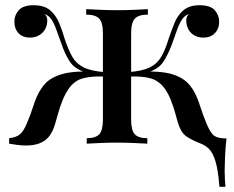

<svg xmlns="http://www.w3.org/2000/svg" viewBox="-20 -550 896 735"><path d="M80 7Q65 7 48.5 5Q32 3 15 0V-21Q44 -24 58 -37.5Q72 -51 82 -76Q97 -110 108.5 -147Q120 -184 138 -211Q156 -239 183.5 -253Q211 -267 243.5 -272Q276 -277 311 -276V-272Q266 -285 247 -314.5Q228 -344 215 -383Q204 -413 195.5 -437Q187 -461 176.5 -476.5Q166 -492 149 -496Q156 -492 158.5 -485.5Q161 -479 161 -473Q161 -452 152 -437Q143 -422 128 -414Q113 -406 95 -406Q67 -406 51 -423Q35 -440 35 -467Q35 -492 52 -511Q69 -530 109 -530Q149 -530 171.5 -511Q194 -492 206.5 -462Q219 -432 228 -400Q241 -361 256 -334Q271 -307 299.5 -292.5Q328 -278 380 -274V-257Q334 -259 300.5 -251Q267 -243 245 -213Q231 -194 220 -167Q209 -140 202.5 -116Q196 -92 192 -79Q179 -32 152 -12.5Q125 7 80 7ZM312 0V-21Q346 -21 360 -36Q374 -51 374 -93V-422Q374 -464 359.5 -479Q345 -494 310 -494V-515Q327 -514 361.5 -512.5Q396 -511 429 -511Q463 -511 496 -512.5Q529 -514 546 -515V-494Q511 -494 496.5 -479Q482 -464 482 -422V-93Q482 -51 496 -36Q510 -21 544 -21V0Q527 -1 493.5 -2.5Q460 -4 427 -4Q395 -4 361.5 -2.5Q328 -1 312 0ZM820 165Q815 101 805 68Q795 35 780.5 20.5Q766 6 747 -1Q718 -12 695.5 -26.5Q673 -41 662 -78Q659 -86 652.5 -111Q646 -136 635 -164.5Q624 -193 609 -213Q587 -242 555 -250.5Q523 -259 473 -257V-274Q525 -278 553.5 -292Q582 -306 597.5 -333Q613 -360 625 -400Q636 -432 648 -462Q660 -492 682.5 -511Q705 -530 744 -530Q785 -530 802 -511Q819 -492 819 -467Q819 -440 802.5 -423Q786 -406 758 -406Q740 -406 725 -414Q710 -422 701.5 -437Q693 -452 693 -473Q693 -479 695.5 -485.5Q698 -492 704 -496Q688 -492 677.5 -476.5Q667 -461 658.5 -437.5Q650 -414 639 -383Q625 -344 606 -314.5Q587 -285 543 -272L542 -276Q582 -277 615 -271.5Q648 -266 673.5 -251.5Q699 -237 716 -211Q733 -185 745 -147Q757 -109 771 -76Q786 -40 800.5 -30Q815 -20 847 -20Q843 16 841.5 50Q840 84 840 105Q840 121 841 137.5Q842 154 843 165Z"/></svg>

Font: Playfair Display Medium
Style: Regular
Weight: 500
Designer: Claus Eggers Sørensen
Foundry: Claus Eggers Sørensen
Version: Version 1.203